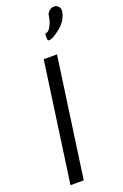

<svg xmlns="http://www.w3.org/2000/svg" viewBox="-190 -1075 726 1129"><g transform="rotate(-20 173.0 -510.5)"><path d="M230.5 -750 125 0H42L147.5 -750ZM345.7 -978.5Q337.9 -923.8 288.6 -883.8Q239.3 -843.8 214.8 -843.8Q201.2 -843.8 208 -888.7Q216.8 -888.7 226.1 -895Q235.4 -901.4 246.6 -923.3Q257.8 -945.3 262.7 -978.5Q264.6 -996.1 278.8 -1008.3Q293 -1020.5 309.6 -1020.5Q327.1 -1020.5 337.4 -1008.3Q347.7 -996.1 345.7 -978.5Z"/></g></svg>

Font: okolaks
Style: RegularItalic
Weight: 500
Italic angle: -8°
Version: Version 000.6.0